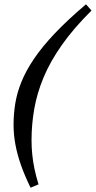

<svg xmlns="http://www.w3.org/2000/svg" viewBox="-20 -737 445 892"><path d="M405 -688Q321 -604.5 266.8 -527.2Q212.5 -450 182 -376.2Q151.5 -302.5 139 -230.2Q126.5 -158 126.5 -84.5Q126.5 -52.5 129.8 -19.8Q133 13 140.2 47.5Q147.5 82 159 119.5L122 135Q96 82 78.2 32.2Q60.5 -17.5 51.8 -64.5Q43 -111.5 43 -157Q43 -207 51 -256.5Q59 -306 79.8 -357.2Q100.5 -408.5 138.2 -464.2Q176 -520 235.2 -582.5Q294.5 -645 379.5 -717Z"/></svg>

Font: Newsreader 16pt 16pt SemiBold
Style: Italic
Weight: 600
Italic angle: -17°
Version: Version 1.003